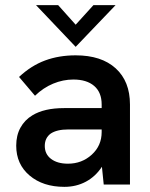

<svg xmlns="http://www.w3.org/2000/svg" viewBox="-20 -717 584 746"><path d="M376 -69Q351 -31 313.5 -11Q276 9 230 9Q147 9 95 -35Q43 -79 43 -151Q43 -191 59.5 -221Q76 -251 106 -269Q152 -297 229 -297H375V-311Q375 -358 346 -383Q317 -408 265 -408Q225 -408 186.5 -392Q148 -376 116 -345L54 -418Q101 -462 155 -482Q209 -502 274 -502Q374 -502 429.5 -451.5Q485 -401 485 -311V0H383ZM244 -81Q298 -81 336.5 -116Q375 -151 375 -204V-214H245Q201 -214 177 -198Q154 -181 154 -150Q154 -118 178.5 -99.5Q203 -81 244 -81ZM120 -697H206L274 -621L343 -697H429L274 -535Z"/></svg>

Font: Hanken Grotesk SemiBold
Style: Regular
Weight: 600
Designer: Alfredo Marco Pradil
Foundry: Hanken Design Co.
Version: Version 3.014